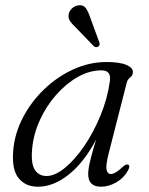

<svg xmlns="http://www.w3.org/2000/svg" viewBox="-20 -697 563 726"><path d="M390 -113.5Q379.5 -71 383 -55Q386.5 -39 399 -39Q416 -39 443.5 -65.5Q457 -78 464.5 -74.5Q473.5 -70.5 464 -52.5Q448.5 -24 419.8 -7.5Q391 9 362 9Q313.5 9 313.5 -38.5Q313.5 -50.5 316 -65.2Q318.5 -80 324.8 -104.2Q331 -128.5 343.5 -169Q297 -82 239.5 -36.5Q182 9 123.5 9Q76.5 9 50.2 -23.5Q24 -56 30 -128.5Q35.5 -192.5 66.5 -252.2Q97.5 -312 147 -359.5Q196.5 -407 257.5 -434.8Q318.5 -462.5 383 -462.5Q432.5 -462.5 458 -451.5Q483.5 -440.5 482.5 -424Q482 -411 472 -403.8Q462 -396.5 459 -383.5ZM101.5 -134Q96.5 -78 111.8 -54.8Q127 -31.5 156 -31.5Q188 -31.5 225.8 -62.5Q263.5 -93.5 298.8 -145.2Q334 -197 360.2 -260.8Q386.5 -324.5 395.5 -390.5Q401.5 -431 363.5 -431Q318.5 -431 274.2 -406Q230 -381 192.5 -338.5Q155 -296 130.8 -243Q106.5 -190 101.5 -134ZM321 -631 355.5 -537Q359.5 -526.5 352 -521.5Q344.5 -516 335.5 -521.5L266 -593.5Q253 -605.5 245.2 -616.8Q237.5 -628 239.5 -641.5Q241 -654 251.5 -664.5Q262 -675 277.5 -677Q295.5 -679 304.5 -666.2Q313.5 -653.5 321 -631Z"/></svg>

Font: Fraunces 9pt Light
Style: Italic
Weight: 300
Italic angle: -16°
Version: Version 1.000;[0bf87f6ff]